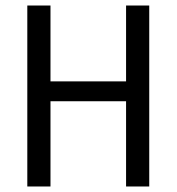

<svg xmlns="http://www.w3.org/2000/svg" viewBox="-20 -676 640 696"><path d="M79 0V-656H163V-381H437V-656H521V0H437V-309H163V0Z"/></svg>

Font: Source Code Pro
Style: Regular
Weight: 400
Monospace: yes
Designer: Paul D. Hunt, Teo Tuominen
Foundry: Adobe Systems Incorporated
Version: Version 2.030;PS 1.000;hotconv 16.6.51;makeotf.lib2.5.65220